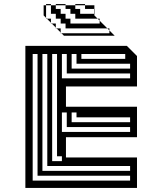

<svg xmlns="http://www.w3.org/2000/svg" viewBox="-20 -926 707 946"><path d="M105 0V-700H605L655 -650V-500H305V-400H655V-250H305V-150H655V0ZM597 -636V-660H381V-636ZM621 -588V-612H357V-660H333V-588ZM621 -540V-564H309V-660H285V-540ZM621 -324V-348H357V-372H333V-324ZM621 -276V-300H309V-372H285V-276ZM285 -132V-156H261V-660H237V-132ZM621 -84V-108H213V-660H189V-84ZM621 -36V-60H165V-660H141V-36ZM447 -858H445V-882H399V-900H351V-906H399V-900H445V-882H447ZM519 -762V-776L509 -786H303V-810H279V-834H255V-858H231V-900H207V-906H231V-900H255V-882H279V-858H303V-834H327V-810H471V-824L461 -834H351V-858H327V-882H303V-900H255V-906H303V-900H351V-882H375V-858H445V-850L461 -834H471V-824L509 -786H519V-776L545 -750H295L283 -762H279V-766L259 -786H255V-790L235 -810H231V-814L211 -834H207V-838L195 -850V-900H207V-838L211 -834H231V-814L235 -810H255V-790L259 -786H279V-766L283 -762Z"/></svg>

Font: Rubik Broken Fax
Style: Regular
Weight: 400
Designer: Hubert and Fischer, NaN
Foundry: Hubert and Fischer, NaN
Version: Version 2.201